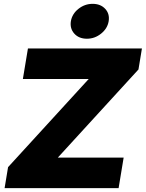

<svg xmlns="http://www.w3.org/2000/svg" viewBox="-20 -980 759 1000"><path d="M3.9 0 22 -109.4 441.9 -568.4H99.1L125.5 -727.5H719.2L701.2 -618.2L281.2 -159.2H624L597.7 0ZM432.6 -778.3Q391.1 -778.3 367.2 -804.7Q343.3 -831.1 349.1 -869.1Q355.5 -907.7 388.4 -933.8Q421.4 -960 462.4 -960Q503.9 -960 528.1 -933.8Q552.2 -907.7 545.9 -869.1Q539.6 -831.5 506.6 -804.9Q473.6 -778.3 432.6 -778.3Z"/></svg>

Font: Inter 18pt Black
Style: Italic
Weight: 900
Italic angle: -9.3988°
Designer: Rasmus Andersson
Foundry: rsms
Version: Version 4.001;git-66647c0bb